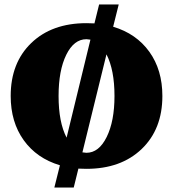

<svg xmlns="http://www.w3.org/2000/svg" viewBox="-20 -746 777 862"><path d="M224 96 249 -4Q145 -35 86.5 -116.5Q28 -198 28 -315Q28 -464 120.5 -553Q213 -642 368 -642Q392 -642 404 -641L425 -726H513L488 -626Q592 -595 650.5 -513.5Q709 -432 709 -315Q709 -166 616 -77Q523 12 368 12Q344 12 332 11L311 96ZM243 -315Q243 -197 279 -128L386 -568Q374 -570 368 -570Q312 -570 277.5 -500Q243 -430 243 -315ZM368 -60Q424 -60 459 -131Q494 -202 494 -315Q494 -432 458 -502L350 -62Q362 -60 368 -60Z"/></svg>

Font: Arapey Black
Style: Regular
Weight: 900
Designer: Eduardo Rodriguez Tunni
Foundry: Eduardo Rodriguez Tunni
Version: Version 4.000